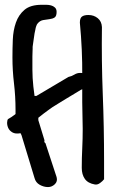

<svg xmlns="http://www.w3.org/2000/svg" viewBox="-20 -759 476 790"><path d="M64.5 -210.9Q43 -207 30.8 -214.4Q18.6 -221.7 13.7 -232.9Q8.8 -244.1 9.3 -255.4Q9.8 -266.6 13.7 -269.5Q16.6 -270.5 26.9 -277.3Q37.1 -284.2 39.1 -286.1Q40 -286.1 41.5 -287.6Q43 -289.1 43.9 -290V-307.6Q43.9 -362.3 37.6 -415.5Q31.2 -468.8 31.2 -522.5Q31.2 -557.6 32.7 -595.7Q34.2 -633.8 45.4 -666Q56.6 -698.2 81.1 -718.8Q105.5 -739.3 151.4 -739.3Q159.2 -739.3 169.9 -739.3Q180.7 -739.3 189.9 -736.8Q199.2 -734.4 206.1 -728Q212.9 -721.7 212.9 -710Q212.9 -692.4 204.6 -687Q196.3 -681.6 183.6 -680.2Q170.9 -678.7 157.2 -676.3Q143.6 -673.8 133.8 -661.1Q131.8 -659.2 128.9 -650.9Q126 -642.6 126 -639.6Q124 -632.8 122.1 -621.1Q120.1 -609.4 118.7 -597.7Q117.2 -585.9 115.7 -576.7Q114.3 -567.4 114.3 -566.4Q114.3 -565.4 114.3 -559.1Q114.3 -552.7 113.8 -543.9Q113.3 -535.2 113.3 -525.9Q113.3 -516.6 113.3 -510.7Q113.3 -490.2 113.3 -472.7Q113.3 -455.1 114.3 -438Q115.2 -420.9 117.2 -403.3Q119.1 -385.7 122.1 -364.3H129.9L261.7 -442.4Q275.4 -445.3 286.1 -452.1Q296.9 -459 310.5 -459Q324.2 -459 338.9 -452.1Q353.5 -445.3 353.5 -430.7Q353.5 -419.9 348.6 -415Q343.8 -410.2 340.8 -401.4Q336.9 -400.4 326.2 -395.5Q315.4 -390.6 311.5 -388.7Q303.7 -383.8 286.6 -373.5Q269.5 -363.3 251 -352.1Q232.4 -340.8 216.8 -331.1Q201.2 -321.3 196.3 -318.4Q189.5 -313.5 179.7 -306.6Q169.9 -299.8 160.6 -292.5Q151.4 -285.2 144.5 -279.8Q137.7 -274.4 137.7 -274.4V-264.6L163.1 -181.6Q162.1 -178.7 162.6 -175.3Q163.1 -171.9 167 -169.9L212.9 -30.3Q217.8 -12.7 205.6 -1Q193.4 10.7 177.7 10.7Q160.2 10.7 143.6 1.5Q127 -7.8 122.1 -26.4L68.4 -203.1L64.5 -210.9ZM316.4 -68.4Q316.4 -109.4 318.4 -148.4Q320.3 -187.5 320.3 -228.5Q317.4 -339.8 318.4 -446.8Q319.3 -553.7 308.6 -666Q308.6 -684.6 317.4 -690.9Q326.2 -697.3 343.8 -697.3Q366.2 -697.3 382.3 -684.1Q398.4 -670.9 399.4 -647.5Q397.5 -508.8 402.8 -372.6Q408.2 -236.3 408.2 -96.7V-21.5Q402.3 -13.7 391.6 -5.9Q380.9 2 370.1 0Q341.8 -4.9 329.1 -22.9Q316.4 -41 316.4 -68.4Z"/></svg>

Font: Covered By Your Grace
Style: Regular
Weight: 400
Designer: Kimberly Geswein
Foundry: Kimberly Geswein
Version: Version 1.0